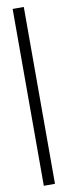

<svg xmlns="http://www.w3.org/2000/svg" viewBox="-94 -740 323 881"><g transform="rotate(-10 68.0 -299.0)"><path d="M35 113H87V-711H35Z"/></g></svg>

Font: Anybody Light
Style: Regular
Weight: 300
Designer: Tyler Finck
Foundry: Etcetera Type Company
Version: Version 1.111; ttfautohint (v1.8.4)